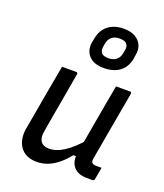

<svg xmlns="http://www.w3.org/2000/svg" viewBox="-154 -949 909 1063"><g transform="rotate(20 300.0 -418.0)"><path d="M141 -532Q162 -532 182.5 -532Q203 -532 225 -532Q228 -532 230 -530.5Q232 -529 233 -526.5Q234 -524 233 -521Q223 -462 212.5 -402.5Q202 -343 191.5 -284Q181 -225 171 -165Q163 -124 178 -102.5Q193 -81 227 -81Q248 -81 269.5 -88Q291 -95 314.5 -110Q338 -125 364.5 -149.5Q391 -174 421 -209L399 -93H367Q340 -59 311.5 -36Q283 -13 252.5 -1Q222 11 188 11Q154 11 129 -1Q104 -13 89.5 -34.5Q75 -56 70.5 -83Q66 -110 71 -141Q80 -190 88.5 -238.5Q97 -287 105.5 -336Q114 -385 123 -433Q128 -458 132 -482.5Q136 -507 141 -532ZM459 -532Q473 -532 486.5 -532Q500 -532 514 -532Q528 -532 541 -532Q545 -532 547 -530.5Q549 -529 550 -526.5Q551 -524 550 -520Q538 -454 526 -386Q514 -318 502 -251Q490 -184 479 -120Q476 -107 477 -99.5Q478 -92 482 -88Q486 -84 492 -82.5Q498 -81 507 -81Q510 -81 512.5 -81Q515 -81 518 -81Q521 -81 523 -81H538Q535 -63 531.5 -44.5Q528 -26 525 -9Q524 -4 521 -2Q518 0 514 0Q511 0 505 0Q499 0 492 0Q485 0 479 0Q452 0 432 -8.5Q412 -17 400 -32.5Q388 -48 384 -70Q380 -92 386 -120Q395 -171 403.5 -220.5Q412 -270 421 -320Q430 -370 439 -422Q448 -474 459 -532ZM391 -847Q433 -847 459.5 -831.5Q486 -816 497 -790.5Q508 -765 502 -735L498 -708Q488 -657 452 -630.5Q416 -604 359 -604Q300 -604 271 -636Q242 -668 251 -717L256 -744Q263 -777 280.5 -799.5Q298 -822 326 -834.5Q354 -847 391 -847ZM388 -788Q360 -788 343 -774.5Q326 -761 321 -736L317 -715Q315 -703 317 -693.5Q319 -684 325 -676Q331 -670 341.5 -667Q352 -664 366 -664Q393 -664 410.5 -677.5Q428 -691 433 -715L437 -736Q439 -747 438 -756.5Q437 -766 431 -773Q426 -781 414.5 -784.5Q403 -788 388 -788Z"/></g></svg>

Font: RecMonoLinear Nerd Font Mono
Style: Italic
Weight: 400
Italic angle: -10°
Monospace: yes
Version: Version 1.085; ttfautohint (v1.8.4.7-5d5b);Nerd Fonts 3.2.1